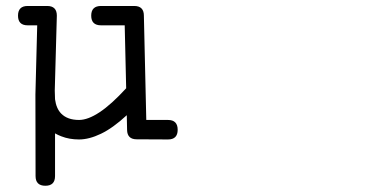

<svg xmlns="http://www.w3.org/2000/svg" viewBox="-20 -441 1244 630"><path d="M160.6 136.7Q160.6 168.5 128.9 168.5Q96.7 168.5 96.7 136.7Q96.2 -124 96.2 -130.9L102.1 -357.9H70.8Q39.1 -357.9 39.1 -389.6Q39.1 -421.4 70.8 -421.4H134.8Q166.5 -421.4 166.5 -389.6L159.7 -144L160.6 -115.2Q164.6 -85 180.7 -68.4Q201.2 -47.4 239.3 -47.4Q268.6 -47.4 306.9 -72.8Q345.2 -98.1 394 -151.4L389.2 -357.9H311.5Q279.3 -357.9 279.3 -389.6Q279.3 -421.4 311.5 -421.4H420.4Q452.1 -421.4 452.1 -389.6L460 -47.4H531.2Q563 -47.4 563 -15.1Q563 16.6 531.2 16.6L428.7 16.1Q397.5 16.1 397 -14.6L396 -63Q350.6 -21 311.5 -2.2Q272.5 16.6 239.3 16.6Q207.5 16.6 181.2 6.3Q169.9 2 160.6 -3.4Z"/></svg>

Font: Erica Type
Style: Italic
Weight: 400
Monospace: yes
Designer: Peter Wiegel
Foundry: Peter Wiegel
Version: Version 1.000 2010 initial release